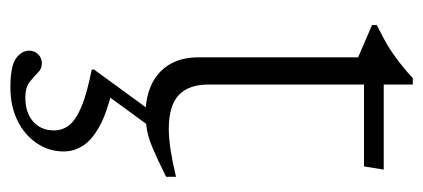

<svg xmlns="http://www.w3.org/2000/svg" viewBox="-237 -298 794 360"><g transform="rotate(90 160.0 -118.0)"><path d="M138.5 -112Q138.5 -74.5 158.5 -56Q178.5 -37.5 221.5 -37.5Q239.5 -37.5 262 -41Q284.5 -44.5 311.5 -51V-32.5Q278.5 -16 258.2 -7.5Q238 1 223.2 3.5Q208.5 6 192 6Q163 6 139.2 -4.8Q115.5 -15.5 101.5 -37.8Q87.5 -60 87.5 -94V-392.5L27 -418.5V-427.5Q39 -433.5 50.2 -439.5Q61.5 -445.5 71.8 -452Q82 -458.5 91.2 -465.5Q100.5 -472.5 109.2 -479.8Q118 -487 126.5 -495H138.5V-424.5ZM110.5 -403.5 111 -440.5H298L292 -403.5ZM144 259.5Q104 259.5 89.5 249Q75 238.5 75 224Q75 214.5 81.8 207.5Q88.5 200.5 99 200.5Q109 200.5 116.5 208.2Q124 216 134.2 223.8Q144.5 231.5 162.5 231.5Q191.5 231.5 208 216.8Q224.5 202 224.5 178Q224.5 161.5 214.5 149Q204.5 136.5 180 126.2Q155.5 116 110.5 107V102.5L191.5 -8.5H222L149 91.5L144.5 67.5Q190.5 78 216.5 92.2Q242.5 106.5 253.2 123.5Q264 140.5 264 159.5Q264 187.5 248.2 210.5Q232.5 233.5 205.5 246.5Q178.5 259.5 144 259.5Z"/></g></svg>

Font: Newsreader 16pt Light
Style: Regular
Weight: 300
Designer: Hugues Gentile
Foundry: Production Type
Version: Version 1.003